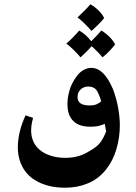

<svg xmlns="http://www.w3.org/2000/svg" viewBox="-20 -695 631 894"><path d="M460 -354Q484 -331 506 -280Q522 -238 530 -193.5Q538 -149 538 -112Q538 -53 521 3Q505 54 477 90Q440 139 386 160Q340 179 282 179Q208 179 154 150Q100 122 77 66Q63 32 63 -8Q63 -80 99 -158L134 -146Q133 -143 129 -125.5Q125 -108 125 -87Q125 -44 150 -12Q171 13 206 26.5Q241 40 284 40Q349 40 397 8Q434 -12 449.5 -35Q465 -58 474 -83L468 -118Q465 -117 447.5 -111Q430 -105 401 -105Q349 -105 323 -130Q294 -156 294 -211Q294 -241 303.5 -273.5Q313 -306 331 -331Q346 -355 365.5 -367Q385 -379 405 -379Q435 -379 460 -354ZM341 -243Q341 -204 397 -204Q418 -204 430 -209.5Q442 -215 451 -223Q445 -247 433 -269.5Q421 -292 390 -292Q370 -292 355.5 -278.5Q341 -265 341 -243ZM341 -614Q356 -628 373 -645Q390 -662 401 -675Q421 -664 439 -646Q457 -628 465 -611Q457 -600 439 -582Q421 -564 406 -551Q370 -592 341 -614ZM516 -488Q507 -476 490 -458Q473 -440 457 -428Q439 -451 407 -480Q384 -454 355 -428Q322 -467 289 -492Q302 -503 321.5 -523Q341 -543 349 -553Q381 -534 405 -503Q438 -536 452 -553Q472 -541 490 -523Q508 -505 516 -488Z"/></svg>

Font: Mirza SemiBold
Style: Regular
Weight: 600
Designer: Arabic design by Kourosh Beigpour, Latin design by Eduardo Tunni, engineering by Lasse Fister
Version: Version 1.0010g